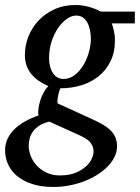

<svg xmlns="http://www.w3.org/2000/svg" viewBox="-51 -514 556 763"><path d="M320.8 87.9Q320.8 69.8 310.1 54.7Q299.3 39.6 270 25.9L145 -30.8Q121.1 -24.9 105.2 -14.6Q89.4 -4.4 80.1 8.5Q70.8 21.5 66.9 36.1Q63 50.8 63 65.9Q63 83 70.3 103.5Q77.6 124 93 141.6Q108.4 159.2 131.8 171.1Q155.3 183.1 187 183.1Q223.1 183.1 248.5 172.9Q273.9 162.6 290 147.9Q306.2 133.3 313.5 116.9Q320.8 100.6 320.8 87.9ZM310.1 -358.9Q310.1 -377.4 306.6 -394.3Q303.2 -411.1 296.1 -424.1Q289.1 -437 278.1 -444.6Q267.1 -452.1 252 -452.1Q233.9 -452.1 214.8 -439Q195.8 -425.8 179.9 -402.8Q164.1 -379.9 154.1 -349.1Q144 -318.4 144 -283.2Q144 -265.1 147.9 -249.8Q151.9 -234.4 159.4 -223.4Q167 -212.4 177.5 -206.3Q188 -200.2 201.2 -200.2Q226.1 -200.2 246.3 -216.1Q266.6 -231.9 280.8 -255.9Q294.9 -279.8 302.5 -307.6Q310.1 -335.4 310.1 -358.9ZM393.1 -420.9Q397.5 -409.7 401.6 -392.1Q405.8 -374.5 405.8 -354Q405.8 -306.2 388.2 -270.5Q370.6 -234.9 340.8 -210.9Q311 -187 271.7 -175Q232.4 -163.1 189 -163.1Q185.5 -155.8 183.1 -147Q180.7 -138.2 179.2 -129.6Q177.7 -121.1 177.2 -114Q176.8 -106.9 178.2 -103L312 -42Q335 -31.7 353.8 -21.2Q372.6 -10.7 386 1.7Q399.4 14.2 406.7 30Q414.1 45.9 414.1 67.9Q414.1 89.4 404.1 109.6Q394 129.9 376.7 147.7Q359.4 165.5 335.2 180.7Q311 195.8 283 206.5Q254.9 217.3 223.9 223.1Q192.9 229 161.1 229Q111.8 229 75.7 216.8Q39.6 204.6 15.9 184.6Q-7.8 164.6 -19.3 138.2Q-30.8 111.8 -30.8 83Q-30.8 57.6 -20.3 36.1Q-9.8 14.6 8.3 -2.4Q26.4 -19.5 50.5 -32.7Q74.7 -45.9 102.1 -55.2Q99.6 -66.9 101.8 -82.8Q104 -98.6 109.1 -115Q114.3 -131.3 122.6 -146.5Q130.9 -161.6 141.1 -171.9Q121.1 -180.7 104 -192.1Q86.9 -203.6 74.5 -218.5Q62 -233.4 54.9 -252.7Q47.9 -272 47.9 -295.9Q47.9 -332.5 61.5 -367.9Q75.2 -403.3 101.3 -431.4Q127.4 -459.5 164.8 -476.8Q202.1 -494.1 250 -494.1Q268.1 -494.1 283.9 -491Q299.8 -487.8 312.7 -483.6Q325.7 -479.5 335.2 -475.1Q344.7 -470.7 349.1 -467.8H484.9V-420.9Z"/></svg>

Font: Charis SIL APac
Style: Italic
Weight: 400
Italic angle: -11°
Foundry: SIL International
Version: Version 5.000